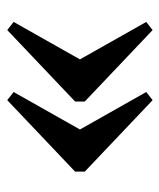

<svg xmlns="http://www.w3.org/2000/svg" viewBox="27 -500 461 556"><g transform="rotate(90 258.0 -221.5)"><path d="M173.5 -183 43 -414 66.5 -432.5 273.5 -236V-208L66.5 -11.5L43 -30L173.5 -261ZM376.5 -183 246 -414 269.5 -432.5 476.5 -236V-208L269.5 -11.5L246 -30L376.5 -261Z"/></g></svg>

Font: Newsreader 24pt SemiBold
Style: Regular
Weight: 600
Designer: Hugues Gentile
Foundry: Production Type
Version: Version 1.003